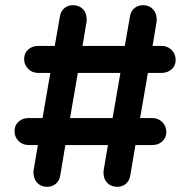

<svg xmlns="http://www.w3.org/2000/svg" viewBox="-20 -720 733 740"><path d="M550 -439 520 -265H567Q590 -265 605.5 -249.5Q621 -234 621 -211Q621 -189 605.5 -175Q590 -161 567 -161H502L482 -43Q479 -24 465.5 -12Q452 0 432 0Q408 0 393.5 -15Q379 -30 379 -54Q379 -63 380 -67L396 -161H232L212 -43Q209 -23 195 -11.5Q181 0 161 0Q138 0 123.5 -15.5Q109 -31 109 -55Q109 -63 110 -67L126 -161H90Q67 -161 51.5 -176.5Q36 -192 36 -215Q36 -237 51.5 -251Q67 -265 90 -265H144L174 -439H127Q104 -439 88.5 -454.5Q73 -470 73 -493Q73 -515 88.5 -529Q104 -543 127 -543H191L211 -657Q214 -676 227.5 -688Q241 -700 261 -700Q285 -700 299.5 -685Q314 -670 314 -646Q314 -637 313 -633L298 -543H461L481 -657Q484 -677 498 -688.5Q512 -700 532 -700Q555 -700 569.5 -684.5Q584 -669 584 -645Q584 -637 583 -633L568 -543H603Q626 -543 641.5 -527.5Q657 -512 657 -489Q657 -467 641.5 -453Q626 -439 603 -439ZM414 -265 444 -439H280L250 -265Z"/></svg>

Font: Quicksand
Style: Bold
Weight: 700
Version: Version 3.000